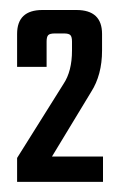

<svg xmlns="http://www.w3.org/2000/svg" viewBox="-20 -646 242 384"><path d="M73.2 -563V-512.2H14.2V-578.1Q14.2 -626 64.9 -626H132.8Q184.1 -626 184.1 -578.1V-544.9Q184.1 -496.1 162.1 -461.9L84 -333H186V-282.2H14.2V-330.1L106.9 -478Q124 -503.4 124 -544.9V-563Q124 -572.3 120.8 -575.7Q117.7 -579.1 107.9 -579.1H89.8Q79.6 -579.1 76.4 -575.7Q73.2 -572.3 73.2 -563Z"/></svg>

Font: Teko
Style: Regular
Weight: 400
Designer: Manushi Parikh, Jonny Pinhorn
Foundry: Indian Type Foundry
Version: Version 2.000;PS 1.0;hotconv 1.0.79;makeotf.lib2.5.61930